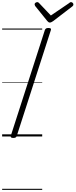

<svg xmlns="http://www.w3.org/2000/svg" viewBox="-20 -1277 707 1797"><path d="M104 14Q90 14 84 9.5Q78 5 81 -6L400 -996Q404 -1006 411 -1010.5Q418 -1015 433 -1015Q448 -1015 454 -1010.5Q460 -1006 456 -995L137 -5Q134 5 127 9.5Q120 14 104 14ZM645 -1257Q654 -1257 660.5 -1250Q667 -1243 667 -1236Q667 -1230 665 -1226Q663 -1222 658 -1218L477 -1079Q467 -1073 460.5 -1069.5Q454 -1066 446 -1066Q439 -1066 433.5 -1070Q428 -1074 422 -1081L309 -1221Q307 -1226 305.5 -1230Q304 -1234 304 -1237Q304 -1246 312.5 -1251.5Q321 -1257 328 -1257Q335 -1257 338.5 -1254.5Q342 -1252 347 -1247L456 -1132L624 -1246Q631 -1252 635 -1254.5Q639 -1257 645 -1257ZM0 490H375V500H0ZM0 -20H375V0H0ZM0 -505H375V-500H0ZM0 -1010H375V-1000H0Z"/></svg>

Font: Playwrite MX Guides
Style: Regular
Weight: 400
Designer: Veronika Burian, José Scaglione
Foundry: TypeTogether
Version: Version 1.003